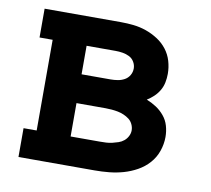

<svg xmlns="http://www.w3.org/2000/svg" viewBox="-64 -591 728 663"><g transform="rotate(10 300.0 -260.0)"><path d="M41 0V-101H87V-419H41V-520H308Q331 -520 353.5 -517.5Q376 -515 397.5 -507.5Q419 -500 438.5 -487.5Q458 -475 472 -457Q486 -439 492.5 -417Q499 -395 499 -372Q499 -357 496 -342Q493 -327 485.5 -314Q478 -301 467 -290.5Q456 -280 443 -272Q461 -265 477 -254.5Q493 -244 505.5 -229Q518 -214 523.5 -195Q529 -176 529 -156Q529 -131 520.5 -106.5Q512 -82 495 -63Q478 -44 455.5 -31.5Q433 -19 408.5 -12Q384 -5 358.5 -2.5Q333 0 308 0ZM206 -319H308Q320 -319 332.5 -321Q345 -323 356 -329Q367 -335 373.5 -346Q380 -357 380 -370Q380 -382 373.5 -393Q367 -404 356 -409.5Q345 -415 332.5 -417Q320 -419 308 -419H206ZM206 -101H308Q319 -101 330 -101.5Q341 -102 351.5 -104.5Q362 -107 372.5 -110.5Q383 -114 391.5 -121Q400 -128 405 -138Q410 -148 410 -158Q410 -169 405 -179.5Q400 -190 391.5 -196.5Q383 -203 372.5 -207.5Q362 -212 351.5 -214Q341 -216 330 -217Q319 -218 308 -218H206Z"/></g></svg>

Font: Iosevka Plex Etoile
Style: Bold
Weight: 700
Designer: Belleve Invis
Foundry: Belleve Invis
Version: Version 25.1.1; ttfautohint (v1.8.4)